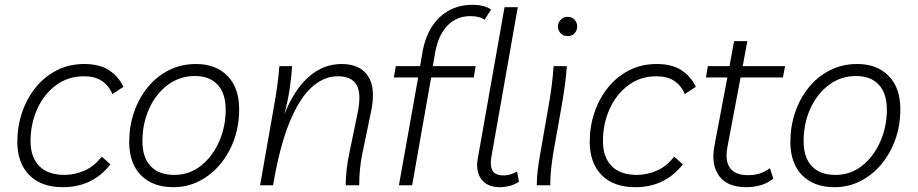

<svg xmlns="http://www.w3.org/2000/svg" viewBox="-20 -770 3814 798"><path d="M241 8Q151 8 101.5 -42.5Q52 -93 52 -181Q52 -244 71.5 -302Q91 -360 127.5 -405.5Q164 -451 215.5 -477.5Q267 -504 330 -504Q394 -504 433.5 -478Q473 -452 493 -409L447 -379Q432 -415 403 -434Q374 -453 329 -453Q263 -453 213 -416Q163 -379 135 -317.5Q107 -256 107 -183Q107 -117 143 -80Q179 -43 250 -43Q293 -44 332.5 -61.5Q372 -79 403 -119L439 -87Q365 8 241 8Z M795 -504Q877 -504 925.5 -454.5Q974 -405 974 -316Q974 -248 953 -189.5Q932 -131 894.5 -86.5Q857 -42 807.5 -17Q758 8 701 8Q615 8 566 -41.5Q517 -91 517 -181Q517 -244 536.5 -302Q556 -360 592.5 -405.5Q629 -451 680.5 -477.5Q732 -504 795 -504ZM704 -43Q767 -43 815 -81Q863 -119 890.5 -181Q918 -243 918 -314Q918 -382 884.5 -418Q851 -454 790 -454Q726 -454 676.5 -416.5Q627 -379 599.5 -317.5Q572 -256 572 -183Q572 -115 606.5 -79Q641 -43 704 -43Z M1061 0 1118 -324Q1126 -368 1132 -410.5Q1138 -453 1141 -495H1194Q1192 -456 1184.5 -404.5Q1177 -353 1162 -295Q1203 -398 1263.5 -451Q1324 -504 1400 -504Q1476 -504 1509.5 -454Q1543 -404 1522 -305L1486 -132Q1473 -70 1473 0H1417Q1417 -63 1431 -129L1466 -299Q1483 -380 1462.5 -416.5Q1442 -453 1384 -453Q1325 -453 1274 -406Q1223 -359 1182.5 -259.5Q1142 -160 1115 0Z M1638 0 1718 -448H1617L1625 -495H1726L1736 -554Q1753 -648 1808 -699Q1863 -750 1943 -750Q1966 -750 1987.5 -745Q2009 -740 2021 -730L1994 -688Q1973 -703 1935 -703Q1879 -703 1841 -665Q1803 -627 1789 -554L1779 -495H1957L1949 -448H1772L1693 0ZM2058 8Q2006 8 1981.5 -24Q1957 -56 1965 -107L2077 -740H2132L2022 -116Q2016 -81 2027 -61Q2038 -41 2073 -41Q2089 -41 2104 -46Q2119 -51 2129 -57L2137 -15Q2122 -4 2100 2Q2078 8 2058 8Z M2211 0Q2211 -32 2215 -64Q2219 -96 2225 -129L2259 -324Q2267 -368 2272.5 -410.5Q2278 -453 2281 -495H2336Q2333 -453 2326.5 -406.5Q2320 -360 2313 -322L2279 -131Q2274 -99 2270.5 -67Q2267 -35 2267 0ZM2339 -620Q2321 -620 2310 -632Q2299 -644 2299 -660Q2299 -676 2310.5 -688Q2322 -700 2339 -700Q2358 -700 2368.5 -688Q2379 -676 2379 -660Q2379 -644 2368.5 -632Q2358 -620 2339 -620Z M2620 8Q2530 8 2480.5 -42.5Q2431 -93 2431 -181Q2431 -244 2450.5 -302Q2470 -360 2506.5 -405.5Q2543 -451 2594.5 -477.5Q2646 -504 2709 -504Q2773 -504 2812.5 -478Q2852 -452 2872 -409L2826 -379Q2811 -415 2782 -434Q2753 -453 2708 -453Q2642 -453 2592 -416Q2542 -379 2514 -317.5Q2486 -256 2486 -183Q2486 -117 2522 -80Q2558 -43 2629 -43Q2672 -44 2711.5 -61.5Q2751 -79 2782 -119L2818 -87Q2744 8 2620 8Z M3082 8Q3003 8 2969 -38.5Q2935 -85 2949 -162L3003 -448H2914L2922 -495H3012L3031 -599H3086L3067 -495H3243L3234 -448H3058L3003 -157Q2993 -102 3014 -72Q3035 -42 3089 -42Q3114 -42 3135 -48Q3156 -54 3180 -71L3194 -28Q3172 -9 3142.5 -0.5Q3113 8 3082 8Z M3543 -504Q3625 -504 3673.5 -454.5Q3722 -405 3722 -316Q3722 -248 3701 -189.5Q3680 -131 3642.5 -86.5Q3605 -42 3555.5 -17Q3506 8 3449 8Q3363 8 3314 -41.5Q3265 -91 3265 -181Q3265 -244 3284.5 -302Q3304 -360 3340.5 -405.5Q3377 -451 3428.5 -477.5Q3480 -504 3543 -504ZM3452 -43Q3515 -43 3563 -81Q3611 -119 3638.5 -181Q3666 -243 3666 -314Q3666 -382 3632.5 -418Q3599 -454 3538 -454Q3474 -454 3424.5 -416.5Q3375 -379 3347.5 -317.5Q3320 -256 3320 -183Q3320 -115 3354.5 -79Q3389 -43 3452 -43Z"/></svg>

Font: Livvic Light
Style: Italic
Weight: 300
Italic angle: -10°
Designer: Jacques Le Bailly, Baron von Fonthausen
Version: Version 1.001; ttfautohint (v1.8.2)